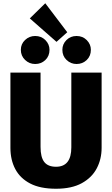

<svg xmlns="http://www.w3.org/2000/svg" viewBox="-20 -1141 687 1179"><path d="M324 18Q227 18 165.5 -14Q104 -46 74 -102.5Q44 -159 44 -233V-695H229V-239Q229 -175 252 -146Q275 -117 324 -117Q418 -117 418 -236V-695H604V-233Q604 -164 574 -107Q544 -50 482 -16Q420 18 324 18ZM327 -884 163 -1028 258 -1121 393 -943ZM196 -748Q160 -748 134 -773Q108 -798 108 -835Q108 -871 134 -895.5Q160 -920 196 -920Q234 -920 259 -894.5Q284 -869 284 -835Q284 -797 258.5 -772.5Q233 -748 196 -748ZM450 -748Q415 -748 389 -772.5Q363 -797 363 -835Q363 -870 388 -895Q413 -920 450 -920Q488 -920 513 -894.5Q538 -869 538 -835Q538 -797 512.5 -772.5Q487 -748 450 -748Z"/></svg>

Font: Trujillo ExtraBold
Style: Regular
Weight: 800
Designer: Fira Sans original fonts by bBox Type GmbH, Carrois Corporate GbR, & Edenspiekermann AG / Changes by Cristiano Sobral
Foundry: Fira Sans original fonts by bBox Type GmbH, Carrois Corporate GbR, & Edenspiekermann AG / Changes by Cristiano Sobral
Version: Version 4.301;July 28, 2020;FontCreator 13.0.0.2655 64-bit